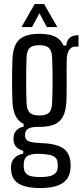

<svg xmlns="http://www.w3.org/2000/svg" viewBox="-20 -776 414 961"><path d="M180.1 165.4Q114.9 165.4 77.5 145.4Q40.1 125.3 36.1 80.6Q35.8 76.1 35.2 69.9Q34.6 63.8 34.9 57.1Q36.7 29 54.4 12.8Q72.1 -3.4 96.3 -6.9V-20.7Q74 -27.5 61.8 -40.1Q49.6 -52.8 48 -72.5Q47.8 -77.1 47.8 -81.3Q47.8 -85.6 48 -90.3Q49.4 -111.1 63.9 -125.1Q78.3 -139.2 98.2 -141.7V-155.5Q70.9 -169.1 57.6 -196.4Q44.3 -223.8 42.2 -267Q41.3 -298.4 40.8 -323.3Q40.3 -348.1 40.3 -371Q40.3 -393.8 40.8 -420Q41.3 -446.1 42.2 -480.1Q44.2 -525 58.1 -553Q72 -581 101 -593.9Q130.1 -606.8 177.3 -606.8Q226.9 -606.8 255.7 -592.9Q284.5 -579 297.9 -548.2H311.8Q313.9 -574.5 329.3 -587.2Q344.7 -600 372.9 -600V-542.6H356.9Q337.4 -542.6 326.1 -526Q314.8 -509.4 314 -475.2L313.3 -420.9Q313.7 -400.3 313.7 -382.2Q313.7 -364 313.7 -346.5Q313.8 -328.9 313.5 -309.8Q313.3 -290.6 312.3 -267Q309.8 -221.8 295.8 -193.9Q281.9 -166.1 253 -153.5Q224.2 -140.9 177 -140.9Q138.6 -141.7 122 -132.3Q105.4 -122.8 105.4 -102V-96.6Q105.8 -83.8 112.8 -76.3Q119.8 -68.7 136.2 -65Q152.6 -61.3 181.6 -60.1Q253.7 -58.2 291.1 -36.8Q328.4 -15.4 333 38.1Q333.4 45.1 333.4 51.8Q333.4 58.5 333 66.4Q330.4 103.7 310.9 125.3Q291.5 147 258.1 156.2Q224.7 165.4 180.1 165.4ZM181.6 110.3Q207 110.3 226 106.2Q245 102.1 256.1 91.7Q267.2 81.3 268.8 62.4Q269.4 56.3 269.3 51Q269.2 45.7 268.6 40.2Q266.9 20.7 255.9 11.4Q245 2.1 226.1 -1.2Q207.2 -4.6 181.7 -5.8Q143.8 -7.8 122.6 2Q101.4 11.7 99.1 40.8Q98.5 46.1 98.6 51.7Q98.6 57.4 99 62.4Q100.5 82.6 110.8 92.8Q121 103 139 106.7Q156.9 110.3 181.6 110.3ZM176.9 -198Q211 -198 225.1 -211.7Q239.2 -225.4 240.8 -259.4Q241.8 -284.6 242.5 -312.9Q243.2 -341.3 243.2 -371.2Q243.2 -401 242.5 -430.8Q241.8 -460.6 240.8 -488.2Q239.2 -522.8 224.9 -536.2Q210.6 -549.7 176.9 -549.7Q143.2 -549.7 128.8 -536.2Q114.3 -522.7 112.9 -487.7Q111.9 -457.7 111.4 -427.8Q110.9 -397.8 110.9 -368.9Q110.9 -340 111.4 -312.7Q111.9 -285.4 112.9 -260.2Q114.5 -226.4 128.7 -212.2Q143 -198 176.9 -198ZM87.6 -640.6 153.7 -755.8H200.8L266.9 -640.6H214.2L177.6 -709.7L140.3 -640.6Z"/></svg>

Font: Big Shoulders Thin
Style: Regular
Weight: 100
Designer: Patric King
Foundry: XO Type Co
Version: Version 2.002